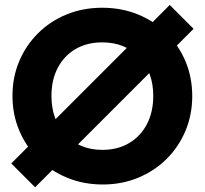

<svg xmlns="http://www.w3.org/2000/svg" viewBox="-20 -750 846 793"><path d="M681 -729.5 779.5 -631 125 23.5 26.5 -75ZM404.5 12Q325 12 257.2 -16Q189.5 -44 138.8 -93.8Q88 -143.5 59.8 -210.2Q31.5 -277 31.5 -354Q31.5 -431.5 59.5 -497.5Q87.5 -563.5 137.8 -613.2Q188 -663 255.5 -690.5Q323 -718 402.5 -718Q482 -718 549.5 -690.5Q617 -663 667.5 -613.2Q718 -563.5 746 -497Q774 -430.5 774 -353Q774 -276 746 -209.5Q718 -143 667.8 -93.2Q617.5 -43.5 550.2 -15.8Q483 12 404.5 12ZM402.5 -131Q466 -131 513.2 -159Q560.5 -187 586.8 -237.2Q613 -287.5 613 -354Q613 -403.5 598 -444Q583 -484.5 555 -514Q527 -543.5 488.5 -559.2Q450 -575 402.5 -575Q339.5 -575 292.2 -547.5Q245 -520 218.8 -470.2Q192.5 -420.5 192.5 -354Q192.5 -304 207.5 -262.8Q222.5 -221.5 250.2 -192.2Q278 -163 316.8 -147Q355.5 -131 402.5 -131Z"/></svg>

Font: Outfit Thin
Style: Regular
Weight: 100
Designer: Rodrigo Fuenzalida
Foundry: fragTYPE
Version: Version 1.000